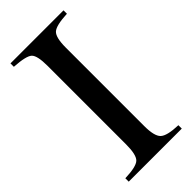

<svg xmlns="http://www.w3.org/2000/svg" viewBox="-214 -711 760 760"><g transform="rotate(-45 166.5 -331.0)"><path d="M315 0H18V-19Q81 -21 98 -37.5Q115 -54 115 -112V-551Q115 -609 99 -624Q83 -639 18 -643V-662H315V-643Q252 -640 234.5 -624Q217 -608 217 -551V-112Q217 -56 235 -38.5Q253 -21 315 -19Z"/></g></svg>

Font: STIX Math
Style: Regular
Weight: 400
Designer: MicroPress Inc., with final additions and corrections provided by Coen Hoffman, Elsevier (retired)
Version: Version 1.1.1